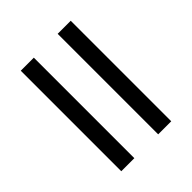

<svg xmlns="http://www.w3.org/2000/svg" viewBox="-25 -651 655 655"><g transform="rotate(45 302.5 -323.5)"><path d="M545 -444H60V-381H545ZM60 -203H545V-266H60Z"/></g></svg>

Font: Ortica Linear
Style: Bold
Weight: 700
Designer: Benedetta Bovani
Foundry: Collletttivo
Version: Version 2.000;Glyphs 3.1.2 (3151)